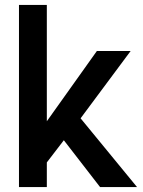

<svg xmlns="http://www.w3.org/2000/svg" viewBox="-20 -759 579 779"><path d="M57 -739H170V-267L373 -552H510L307 -279L536 0H386L239 -190L170 -100V0H57Z"/></svg>

Font: Involve SemiBold
Style: Regular
Weight: 600
Designer: Stefan Peev
Foundry: Context Ltd.
Version: Version 1.001